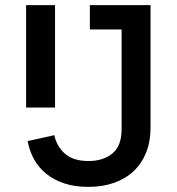

<svg xmlns="http://www.w3.org/2000/svg" viewBox="-20 -718 690 750"><path d="M568 -698V-219Q568 -165 551 -122.5Q534 -80 502.5 -50Q471 -20 426 -4Q381 12 325 12Q272 12 231.5 -1.5Q191 -15 161.5 -38.5Q132 -62 113.5 -95Q95 -128 88 -167L192 -190Q202 -145 234.5 -117Q267 -89 326 -89Q383 -89 419 -118.5Q455 -148 455 -213V-603H331V-698ZM82 -698H195V-298H82Z"/></svg>

Font: IBM Plex Sans Hebrew Medm
Style: Regular
Weight: 500
Designer: Mike Abbink, Paul van der Laan, Pieter van Rosmalen, Yanek Iontef
Foundry: Bold Monday
Version: Version 1.3